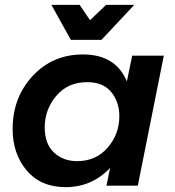

<svg xmlns="http://www.w3.org/2000/svg" viewBox="-20 -764 721 790"><path d="M397.5 -600H271.5L191.5 -744H307.5L350.5 -681L416.5 -744H532.5ZM250 6Q148 6 90 -62.5Q32 -131 32 -233Q32 -363 114.5 -451.5Q197 -540 321 -540Q456 -540 502 -429L524 -535H654L547 0H418L433 -73Q358 6 250 6ZM297 -101Q375 -101 423 -156.5Q471 -212 471 -286Q471 -345 437.5 -385.5Q404 -426 339 -426Q259 -426 211.5 -369.5Q164 -313 164 -240Q164 -172 202 -136.5Q240 -101 297 -101Z"/></svg>

Font: Argentum Sans Medium
Style: Italic
Weight: 500
Italic angle: -11°
Designer: Julieta Ulanovsky (font), Cristiano Sobral (main changes and remaster)
Foundry: Julieta Ulanovsky (font), Cristiano Sobral (main changes and remaster)
Version: Version 2.007;June 15, 2022;FontCreator 14.0.0.2814 64-bit; 